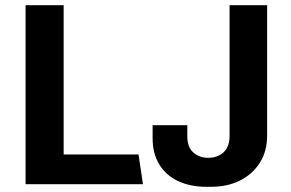

<svg xmlns="http://www.w3.org/2000/svg" viewBox="-20 -706 1117 736"><path d="M78 0V-686H224V-114H511L528 0ZM770 10Q710 10 663.5 -11.5Q617 -33 591 -75Q565 -117 565 -176V-226H698V-184Q698 -142 721 -121.5Q744 -101 778 -101Q802 -101 820.5 -110.5Q839 -120 849.5 -138Q860 -156 860 -184V-686H1004V-187Q1004 -126 976 -82Q948 -38 900 -14Q852 10 790 10Z"/></svg>

Font: Chivo Medium SemiBold
Style: Regular
Weight: 600
Version: Version 2.002